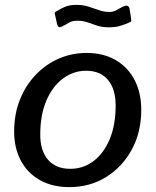

<svg xmlns="http://www.w3.org/2000/svg" viewBox="-20 -757 639 787"><path d="M264 10Q195 10 144 -18.5Q93 -47 65.5 -98.5Q38 -150 38 -218Q38 -289 61.5 -348Q85 -407 126 -450Q167 -493 220.5 -516.5Q274 -540 335 -540Q404 -540 454.5 -510.5Q505 -481 532 -428.5Q559 -376 559 -307Q559 -215 520 -143.5Q481 -72 414.5 -31Q348 10 264 10ZM268 -65Q321 -65 363 -96.5Q405 -128 429.5 -186Q454 -244 454 -325Q454 -392 422.5 -429.5Q391 -467 333 -467Q281 -467 238 -435Q195 -403 170 -344.5Q145 -286 145 -205Q145 -139 177 -102Q209 -65 268 -65ZM510 -665Q495 -658 474.5 -651.5Q454 -645 427 -645Q399 -645 378 -652Q357 -659 338.5 -665.5Q320 -672 297 -672Q274 -672 260.5 -663Q247 -654 231 -647Q223 -644 219.5 -647.5Q216 -651 214 -658L207 -690Q206 -696 204.5 -701Q203 -706 210 -710Q229 -722 247.5 -729.5Q266 -737 293 -737Q320 -737 342.5 -730Q365 -723 385.5 -715.5Q406 -708 427 -708Q442 -708 452.5 -713Q463 -718 473 -724Q483 -730 492 -733Q501 -735 505.5 -731.5Q510 -728 511 -721L517 -684Q518 -678 518 -673Q518 -668 510 -665Z"/></svg>

Font: Libre Franklin Medium
Style: Italic
Weight: 500
Italic angle: -8°
Designer: Pablo Impallari, Rodrigo Fuenzalida, Nhung Nguyen
Foundry: Impallari Type
Version: Version 3.000